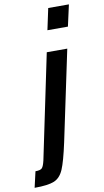

<svg xmlns="http://www.w3.org/2000/svg" viewBox="-204 -790 557 1033"><g transform="rotate(-10 74.5 -273.0)"><path d="M113 -626 138 -743H251L225 -626ZM-30 60 89 -510H201L97 -17Q75 85 57 127Q39 169 5.5 183Q-28 197 -102 197L-82 110Q-54 110 -45.5 100Q-37 90 -30 60Z"/></g></svg>

Font: Saira Ultra Condensed ExtraBold
Style: Italic
Weight: 800
Width: 1
Italic angle: -12°
Designer: Hector Gatti with collaboration of the Omnibus-Type team
Foundry: Omnibus-Type
Version: Version 1.001; ttfautohint (v1.8)